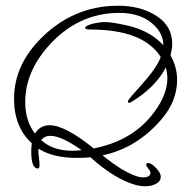

<svg xmlns="http://www.w3.org/2000/svg" viewBox="-20 -496 638 670"><path d="M486 154Q445 154 384 119Q337 91 296 53Q285 54 273 54.5Q261 55 248 55Q165 55 115 23L114 30Q114 34 114.5 40.5Q115 47 116 55Q117 63 117.5 69.5Q118 76 118 80Q118 92 112 92Q89 92 89 32Q89 24 89.5 17.5Q90 11 91 4Q29 -53 29 -151Q29 -263 115 -354Q231 -476 392 -476Q465 -476 517 -446Q581 -410 581 -342Q581 -327 575 -303Q598 -262 598 -217Q598 -143 543 -79Q457 21 338 46Q364 68 404 94Q454 123 478 123Q505 123 505 107Q505 101 498 93Q490 82 490 80Q490 73 496 73Q505 73 515.5 81.5Q526 90 533.5 101Q541 112 541 121Q541 138 521 147Q506 154 486 154ZM307 22Q433 -3 504 -87Q564 -158 564 -223Q564 -233 562.5 -242Q561 -251 559 -261Q523 -192 440 -141L432 -137Q426 -137 426 -143Q426 -145 440 -162Q465 -190 479 -206Q493 -222 496 -226Q530 -267 541 -297Q480 -393 295 -393Q277 -393 277 -399Q277 -406 306 -414Q317 -416 326.5 -417.5Q336 -419 344 -419Q372 -419 424 -407Q504 -389 550 -338Q550 -376 519 -407Q475 -451 396 -451Q250 -451 146 -332Q68 -242 68 -140Q68 -74 102 -30Q120 -59 153 -59Q207 -59 307 22ZM232 30Q240 30 248 29.5Q256 29 265 28Q194 -22 156 -22Q135 -22 124 -7Q164 30 232 30Z"/></svg>

Font: Petemoss
Style: Regular
Weight: 400
Designer: Robert E. Leuschke
Foundry: Robert E. Leuschke
Version: Version 1.010; ttfautohint (v1.8.3)